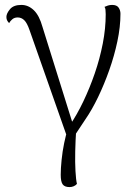

<svg xmlns="http://www.w3.org/2000/svg" viewBox="-20 -536 564 781"><path d="M272 33 255 27 100 -414Q90 -443 78.5 -454Q67 -465 52 -465Q39 -465 30.5 -458Q22 -451 17 -442Q13 -446 9.5 -452Q6 -458 6 -467Q6 -481 20.5 -498.5Q35 -516 67 -516Q95 -516 117.5 -494.5Q140 -473 153 -426L283 -10L263 -25Q293 -69 319 -123.5Q345 -178 365.5 -237.5Q386 -297 398 -358.5Q410 -420 410 -478Q410 -489 409 -497Q408 -505 405 -508Q411 -511 419 -513.5Q427 -516 436 -516Q455 -516 462.5 -505Q470 -494 470 -480Q470 -427 457.5 -368Q445 -309 424.5 -251Q404 -193 379 -141Q354 -89 327 -50ZM263 225Q243 225 235 214Q227 203 227 175Q227 150 230.5 115Q234 80 241 46Q248 12 256 -12L290 -10Q287 35 286 79.5Q285 124 287 160Q289 196 293 212Q288 218 280 221.5Q272 225 263 225Z"/></svg>

Font: Arima Light
Style: Regular
Weight: 300
Designer: Joana Correia and Natanael Gama
Foundry: NDISCOVER
Version: Version 1.101;gftools[0.9.23]